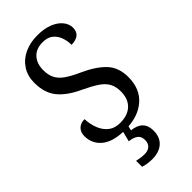

<svg xmlns="http://www.w3.org/2000/svg" viewBox="-294 -790 1092 1092"><g transform="rotate(-45 252.0 -243.5)"><path d="M235 10Q139 10 91.5 -28.5Q44 -67 44 -129Q44 -160 62.5 -178.5Q81 -197 113 -197Q115 -153 129.5 -117Q144 -81 171.5 -59.5Q199 -38 242 -38Q303 -38 337 -70.5Q371 -103 371 -163Q371 -201 356.5 -228Q342 -255 309.5 -277Q277 -299 224 -324Q140 -362 98.5 -412.5Q57 -463 57 -545Q57 -600 83.5 -640.5Q110 -681 156 -702.5Q202 -724 260 -724Q316 -724 355 -708Q394 -692 414.5 -666Q435 -640 435 -612Q435 -579 415 -563.5Q395 -548 360 -548Q360 -580 349.5 -609Q339 -638 316 -656.5Q293 -675 254 -675Q201 -675 172.5 -643.5Q144 -612 144 -560Q144 -521 157.5 -494Q171 -467 202 -445Q233 -423 287 -399Q369 -362 414 -315Q459 -268 459 -190Q459 -94 397.5 -42Q336 10 235 10ZM224 237Q209 237 189 234.5Q169 232 153 226V178Q188 186 214 186Q241 186 257 172Q273 158 273 130Q273 100 253 86.5Q233 73 202 70L222 -9H265L255 35Q345 44 345 127Q345 179 313 208Q281 237 224 237Z"/></g></svg>

Font: Noto Serif Hebrew SemiCondensed
Style: Regular
Weight: 400
Width: 4
Designer: Monotype Design Team
Foundry: Monotype Imaging Inc.
Version: Version 2.004; ttfautohint (v1.8.4.7-5d5b)